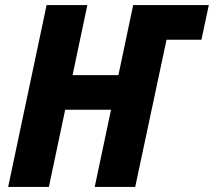

<svg xmlns="http://www.w3.org/2000/svg" viewBox="-20 -734 840 754"><path d="M12 0H172L236 -303H416L352 0H511L634 -578H771L800 -714H503L445 -439H265L323 -714H163Z"/></svg>

Font: Noto Sans SemiCondensed ExtraBold
Style: Italic
Weight: 800
Width: 4
Italic angle: -12°
Designer: Monotype Design Team
Foundry: Monotype Imaging Inc.
Version: Version 2.013